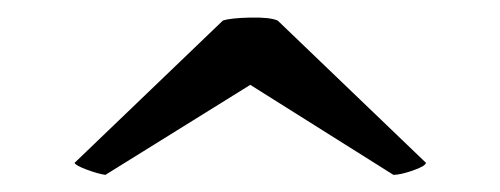

<svg xmlns="http://www.w3.org/2000/svg" viewBox="-20 -456 583 224"><path d="M103 -252Q95 -253 81.5 -258Q68 -263 67 -266L240 -432Q249 -435 272 -435.5Q295 -436 304 -432L477 -266Q476 -262 461.5 -257Q447 -252 439 -252L272 -357Z"/></svg>

Font: Arima Koshi Semi Bold
Style: Regular
Weight: 600
Designer: Joana Correia and Natanael Gama
Foundry: NDISCOVER
Version: Version 1.019;PS 001.019;hotconv 1.0.88;makeotf.lib2.5.64775